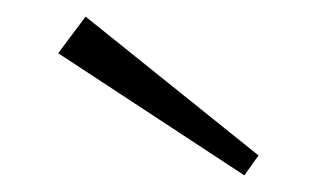

<svg xmlns="http://www.w3.org/2000/svg" viewBox="-20 -742 381 231"><path d="M274 -531 50 -678 83 -722 291 -555Z"/></svg>

Font: Zen Kaku Gothic New Light
Style: Regular
Weight: 300
Designer: Yoshimichi Ohira
Foundry: Positype
Version: Version 1.002